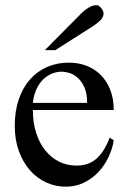

<svg xmlns="http://www.w3.org/2000/svg" viewBox="-20 -701 484 736"><path d="M416 -163.6Q411.1 -130.9 396 -98.9Q380.9 -66.9 357.4 -41.7Q334 -16.6 302.2 -1Q270.5 14.6 231.9 14.6Q192.4 14.6 156.7 -1.7Q121.1 -18.1 94.5 -48.6Q67.9 -79.1 52.2 -122.3Q36.6 -165.5 36.6 -218.8Q36.6 -275.4 52 -320.3Q67.4 -365.2 95 -396.5Q122.6 -427.7 160.6 -444.3Q198.7 -460.9 244.1 -460.9Q281.2 -460.9 312.7 -448.5Q344.2 -436 367.2 -412.6Q390.1 -389.2 403.1 -355.5Q416 -321.8 416 -279.3H106Q106 -229.5 119.1 -189.9Q132.3 -150.4 154.8 -123Q177.2 -95.7 206.8 -81.3Q236.3 -66.9 269 -66.4Q291 -65.9 309.8 -71Q328.6 -76.2 344.7 -88.6Q360.8 -101.1 374.8 -121.8Q388.7 -142.6 400.4 -173.3ZM314 -306.6Q314 -343.8 303.2 -366.9Q292.5 -390.1 277.3 -403.3Q262.2 -416.5 245.6 -421.4Q229 -426.3 216.8 -426.3Q197.3 -426.3 178.5 -418.5Q159.7 -410.6 144.5 -395.5Q129.4 -380.4 119.1 -357.9Q108.9 -335.4 106 -306.6ZM377 -649.4Q377 -635.3 364.5 -623Q352.1 -610.8 336.4 -600.6L191.9 -508.8H151.9L290.5 -648.4Q303.2 -661.6 319.1 -671.4Q335 -681.2 351.1 -681.2Q355 -681.2 359.4 -678.2Q363.8 -675.3 367.7 -670.4Q371.6 -665.5 374.3 -659.9Q377 -654.3 377 -649.4Z"/></svg>

Font: Doulos SIL Eur
Style: Regular
Weight: 400
Designer: Walt Agee, Victor Gaultney, Peter Martin, Debbi Hosken, Becca Hirsbrunner
Foundry: SIL International
Version: Version 5.000